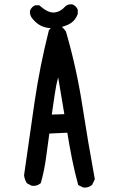

<svg xmlns="http://www.w3.org/2000/svg" viewBox="-20 -846 540 880"><path d="M167 -6.8Q157.7 1 149.4 3.4Q141.1 5.9 135.5 5.9Q129.9 5.9 125.5 5.4L103.5 -5.9Q92.3 -23.4 90.3 -43Q113.8 -210.9 138.2 -377Q162.6 -543 204.1 -707.5Q208.5 -713.4 212.4 -716.8Q226.6 -731 241.2 -731Q262.2 -731 282.2 -701.7Q330.6 -535.2 356.9 -365.2Q383.3 -195.3 414.6 -24.4L401.9 1.5L400.9 2Q387.7 13.7 368.2 13.7Q365.2 13.7 360.8 13.2L338.4 2Q321.8 -59.1 309.8 -119.1Q297.9 -179.2 288.6 -237.8L206.1 -233.9L190.9 -122.1Q183.1 -63.5 167 -6.8ZM217.3 -320.8 274.9 -322.8 246.6 -491.2Q236.3 -453.6 230.5 -411.1Q224.6 -368.7 217.3 -320.8ZM128.9 -760.3Q122.1 -768.1 119.6 -776.1Q117.2 -784.2 117.2 -789.1Q117.2 -797.4 118.2 -798.8Q125 -814.5 140.6 -821.3L141.6 -821.8H160.2L161.6 -820.3Q197.3 -788.6 224.6 -788.6Q226.1 -788.6 227.5 -788.6Q256.3 -790.5 281.2 -818.4Q291 -826.2 305.2 -826.2Q311.5 -826.2 313.5 -825.2Q329.1 -818.4 335.9 -802.7L336.4 -801.8V-782.2Q329.6 -763.2 317.1 -750.5Q304.7 -737.8 286.6 -730.5Q255.4 -717.3 220.2 -717.3Q215.3 -717.3 210.9 -717.3Q161.6 -719.2 128.9 -760.3Z"/></svg>

Font: Bakudai
Style: Medium
Weight: 500
Version: Version 1.48